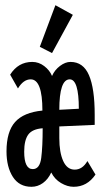

<svg xmlns="http://www.w3.org/2000/svg" viewBox="-20 -707 390 738"><path d="M101 11Q54 11 29.5 -27Q5 -65 5 -125Q5 -201 38 -238Q71 -275 143 -282Q143 -402 98 -402Q70 -402 49 -367L19 -420Q50 -469 104 -469Q129 -469 150 -453Q171 -437 180 -415Q190 -438 210.5 -453.5Q231 -469 251 -469Q300 -469 322 -418Q344 -367 344 -266V-227L208 -221V-176Q208 -121 223 -88Q238 -55 267 -55Q297 -55 316 -88L347 -36Q315 11 263 11Q239 11 214.5 -3.5Q190 -18 177 -44Q165 -18 145 -3.5Q125 11 101 11ZM208 -285 283 -289Q283 -402 248 -402Q208 -402 208 -285ZM106 -57Q133 -57 138.5 -100Q144 -143 144 -214Q104 -211 88.5 -189.5Q73 -168 73 -124Q73 -57 106 -57ZM180 -503 133 -527 193 -687 260 -650Z"/></svg>

Font: Inconsolata ExtraCondensed SemiBold
Style: Regular
Weight: 600
Width: 2
Monospace: yes
Designer: Raph Levien, Cyreal, Brenton Simpson
Foundry: Raph Levien, Cyreal, Google
Version: Version 3.001; ttfautohint (v1.8.2.53-6de2)